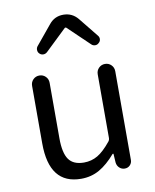

<svg xmlns="http://www.w3.org/2000/svg" viewBox="-91 -896 789 979"><g transform="rotate(-10 303.0 -407.0)"><path d="M250 12.7Q85 12.7 85 -199.2V-497.1Q85 -516.6 98.1 -529.8Q111.3 -543 130.4 -543Q149.4 -543 162.6 -529.8Q175.8 -516.6 175.8 -497.1V-210Q175.8 -133.8 199.7 -100.1Q223.6 -66.4 278.3 -66.4Q317.4 -66.4 349.6 -85.4Q381.8 -104.5 418.9 -150.4Q424.8 -158.2 424.8 -168V-497.1Q424.8 -516.6 438 -529.8Q451.2 -543 470.2 -543Q489.3 -543 502.4 -529.8Q515.6 -516.6 515.6 -497.1V-38.1Q515.6 -22.5 504.9 -11.2Q494.1 0 477.5 0Q461.9 0 450.2 -10.7Q438.5 -21.5 436.5 -38.1L433.6 -84Q432.6 -85 431.2 -85Q429.7 -85 428.7 -84Q387.7 -36.1 345.2 -11.7Q302.7 12.7 250 12.7ZM150.4 -653.3Q141.6 -661.1 141.6 -673.8Q141.6 -683.6 147.5 -691.4L230.5 -792Q258.8 -827.1 304.2 -827.1Q349.6 -827.1 378.9 -792L460 -691.4Q466.8 -683.6 466.8 -673.8Q466.8 -661.1 457 -653.3Q449.2 -645.5 438.5 -645.5Q426.8 -645.5 418.9 -653.3L307.6 -759.8Q305.7 -760.7 303.7 -760.7Q301.8 -760.7 300.8 -759.8L189.5 -653.3Q180.7 -645.5 169.9 -645.5Q158.2 -645.5 150.4 -653.3Z"/></g></svg>

Font: Gen Jyuu GothicX Regular
Style: Regular
Weight: 400
Designer: [Source Han Sans]
Ryoko NISHIZUKA  (kana & ideographs); Paul D. Hunt (Latin, Greek & Cyrillic); Wenlong ZHANG  (bopomofo
Version: Version 1.002.20150607